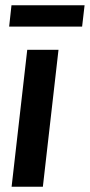

<svg xmlns="http://www.w3.org/2000/svg" viewBox="-20 -706 340 726"><path d="M23.4 -686H299.8L290.5 -605.5H14.6ZM83 -517.6H201.2L142.1 0H23.9Z"/></svg>

Font: Proza Libre
Style: Medium Italic
Weight: 500
Designer: Jasper de Waard
Foundry: Jasper de Waard
Version: Version 1.000; ttfautohint (v1.4.1.8-43bc)